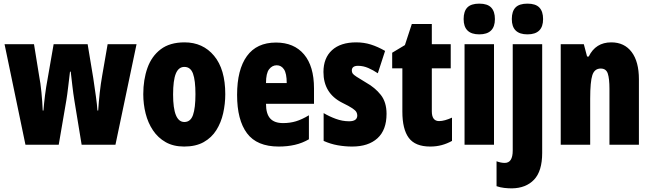

<svg xmlns="http://www.w3.org/2000/svg" viewBox="-20 -796 3583 1056"><path d="M389 -244Q383 -281 378 -324Q373 -367 369 -402H365Q360 -362 355 -318.5Q350 -275 345 -245L303 0H120L5 -553H167L195 -380Q203 -339 208 -287.5Q213 -236 215 -188H219Q222 -227 227.5 -271.5Q233 -316 243 -369L275 -553H462L493 -366Q501 -312 507.5 -265.5Q514 -219 516 -188H520Q523 -235 528.5 -285Q534 -335 542 -380L572 -553H731L615 0H429Z M1219 -278Q1219 -225 1207.5 -173.5Q1196 -122 1170 -80.5Q1144 -39 1100.5 -14.5Q1057 10 993 10Q934 10 891.5 -14Q849 -38 821.5 -79Q794 -120 781 -171.5Q768 -223 768 -278Q768 -358 791 -422.5Q814 -487 864 -525Q914 -563 995 -563Q1096 -563 1157.5 -489Q1219 -415 1219 -278ZM932 -276Q932 -125 994 -125Q1028 -125 1041.5 -163.5Q1055 -202 1055 -278Q1055 -354 1041.5 -391Q1028 -428 994 -428Q962 -428 947 -391Q932 -354 932 -276Z M1498 -562Q1597 -562 1652 -497Q1707 -432 1707 -310V-225H1443Q1443 -170 1466 -144.5Q1489 -119 1537 -119Q1575 -119 1608 -129Q1641 -139 1679 -162V-30Q1643 -9 1602 0.5Q1561 10 1513 10Q1393 10 1338.5 -63Q1284 -136 1284 -274Q1284 -413 1338 -487.5Q1392 -562 1498 -562ZM1502 -437Q1477 -437 1460 -415Q1443 -393 1443 -339H1557Q1557 -392 1542 -414.5Q1527 -437 1502 -437Z M2106 -170Q2106 -81 2056 -35.5Q2006 10 1917 10Q1877 10 1837.5 3Q1798 -4 1760 -21V-174Q1790 -156 1826.5 -142.5Q1863 -129 1900 -129Q1945 -129 1945 -161Q1945 -170 1940.5 -179Q1936 -188 1918.5 -200Q1901 -212 1862 -231Q1759 -283 1759 -400Q1759 -477 1806 -520Q1853 -563 1939 -563Q1982 -563 2020 -551Q2058 -539 2098 -516L2058 -393Q2033 -410 2005.5 -422Q1978 -434 1949 -434Q1915 -434 1915 -408Q1915 -399 1919.5 -392Q1924 -385 1941 -374Q1958 -363 1993 -342Q2043 -314 2074.5 -274Q2106 -234 2106 -170Z M2395 -130Q2410 -130 2428 -135Q2446 -140 2466 -149V-21Q2439 -6 2409.5 2Q2380 10 2346 10Q2264 10 2228.5 -37.5Q2193 -85 2193 -182V-420H2137V-506L2207 -548L2245 -664H2355V-553H2459V-420H2355V-184Q2355 -130 2395 -130Z M2616 -776Q2661 -776 2681.5 -754.5Q2702 -733 2702 -691Q2702 -607 2616 -607Q2530 -607 2530 -691Q2530 -734 2550.5 -755Q2571 -776 2616 -776ZM2697 -553V0H2535V-553Z M2795 -691Q2795 -734 2815.5 -755Q2836 -776 2881 -776Q2926 -776 2946.5 -754.5Q2967 -733 2967 -691Q2967 -607 2881 -607Q2795 -607 2795 -691ZM2795 240Q2775 240 2753 237.5Q2731 235 2711 228V91Q2735 100 2756 100Q2800 100 2800 32V-553H2962V45Q2962 145 2917.5 192Q2873 239 2795 240Z M3342 -563Q3414 -563 3454 -510Q3494 -457 3494 -360V0H3332V-308Q3332 -363 3323 -391Q3314 -419 3284 -419Q3250 -419 3238 -383Q3226 -347 3226 -253V0H3064V-553H3191L3209 -485H3218Q3256 -563 3342 -563Z"/></svg>

Font: Noto Sans Sinhala ExtraCondensed Black
Style: Regular
Weight: 900
Width: 2
Designer: Jelle Bosma - Monotype Design Team
Foundry: Monotype Imaging Inc.
Version: Version 2.006; ttfautohint (v1.8.4.7-5d5b)